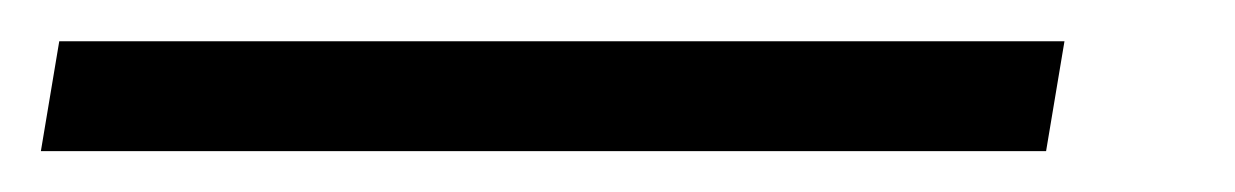

<svg xmlns="http://www.w3.org/2000/svg" viewBox="-29 -20 598 93"><path d="M-9.2 53.2 -0.3 0H486.6L477.7 53.2Z"/></svg>

Font: Rokkitt SemiBold
Style: Italic
Weight: 600
Italic angle: -9°
Designer: Vernon Adams
Foundry: Vernon Adams
Version: Version 3.103